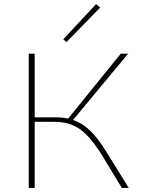

<svg xmlns="http://www.w3.org/2000/svg" viewBox="-20 -921 703 941"><path d="M471 -884 306 -715 290 -728 451 -901ZM505 -171 611 0H577L480 -160Q424 -250 373 -287Q322 -324 246 -324H150V0H121V-658H150V-346H252Q286 -346 314 -340L572 -658H608L338 -333Q385 -317 424 -278.5Q463 -240 505 -171Z"/></svg>

Font: EauTestInfant Extralight
Style: Regular
Weight: 250
Designer: Christian Thalmann (Catharsis Fonts)
Version: Version 0.001;PS 000.001;hotconv 1.0.88;makeotf.lib2.5.64775